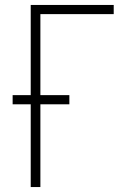

<svg xmlns="http://www.w3.org/2000/svg" viewBox="-20 -755 540 775"><path d="M104 0V-334H31V-371H104V-735H439V-698H143V-371H260V-334H143V0Z"/></svg>

Font: Iosevka Extralight
Style: Regular
Weight: 200
Monospace: yes
Designer: Belleve Invis
Foundry: Belleve Invis
Version: Version 32.0.1; ttfautohint (v1.8.4)